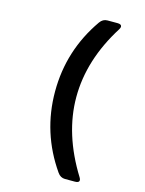

<svg xmlns="http://www.w3.org/2000/svg" viewBox="-141 -943 869 1148"><g transform="rotate(15 293.0 -368.5)"><path d="M377.4 122.1Q349.1 122.1 331.1 96.2Q184.6 -113.8 184.6 -368.7Q184.6 -623.5 331.1 -833.5Q349.1 -859.4 377.4 -859.4H439.5Q464.8 -859.4 465.3 -844.2Q465.3 -836.9 459.5 -827.6Q315.9 -600.6 315.9 -368.7Q315.9 -140.6 459.5 90.3Q465.3 99.6 465.3 106.9Q464.8 122.1 439.5 122.1Z"/></g></svg>

Font: Simply Mono
Style: Bold
Weight: 700
Designer: Wojciech Kalinowski "wmk69" (wmk69@o2.pl)
Foundry: Wojciech Kalinowski "wmk69" (wmk69@o2.pl)
Version: Version 1.0.0